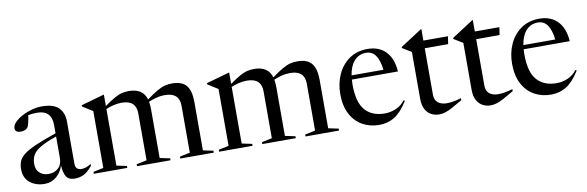

<svg xmlns="http://www.w3.org/2000/svg" viewBox="-45 -955 4061 1329"><g transform="rotate(-10 1985.0 -291.0)"><path d="M521.5 -57.5Q484.5 -13.5 456 -1.8Q427.5 10 397.5 10Q354 10 337.2 -18Q320.5 -46 318 -97Q304.5 -50.5 269.2 -20.2Q234 10 186.5 10Q124.5 10 83 -23Q41.5 -56 41.5 -119Q41.5 -150.5 51.8 -175Q62 -199.5 90.8 -221.5Q119.5 -243.5 174.8 -267.5Q230 -291.5 319.5 -322V-380Q319.5 -484.5 217.5 -484.5Q183 -484.5 155 -478.5Q152 -452.5 146.2 -427.8Q140.5 -403 132 -392Q125.5 -384 112.2 -379.5Q99 -375 85 -375Q67 -375 56.2 -382.2Q45.5 -389.5 45.5 -405Q45.5 -426 65.5 -446.8Q85.5 -467.5 117.2 -484.5Q149 -501.5 185.8 -511.8Q222.5 -522 256 -522Q340.5 -522 376 -485.5Q411.5 -449 411.5 -389.5V-93Q411.5 -68.5 423 -58Q434.5 -47.5 453 -47.5Q487.5 -47.5 521.5 -71ZM137 -139.5Q137 -96.5 162 -74.8Q187 -53 223 -53Q266 -53 292.8 -78.2Q319.5 -103.5 319.5 -150.5V-299.5Q242.5 -273 203.2 -248.8Q164 -224.5 150.5 -198.2Q137 -172 137 -139.5Z M999.5 -368V-28.5L1071 -13.5V0H835.5V-13.5L907.5 -28.5V-358Q907.5 -451 806.5 -451Q775.5 -451 746.5 -443.5Q717.5 -436 695.5 -426.5V-28.5L767 -13.5V0H532V-13.5L603.5 -28.5V-428L532 -473V-482L693.5 -527.5H695.5V-447.5Q738 -478 767 -494.2Q796 -510.5 819.5 -516.2Q843 -522 869 -522Q968 -522 991 -441.5Q1036.5 -474.5 1067 -492Q1097.5 -509.5 1121.8 -515.8Q1146 -522 1173 -522Q1242 -522 1272.8 -485.2Q1303.5 -448.5 1303.5 -368V-28.5L1375 -13.5V0H1139.5V-13.5L1211.5 -28.5V-358Q1211.5 -451 1110.5 -451Q1078 -451 1047.5 -442.8Q1017 -434.5 995 -424.5Q999.5 -400 999.5 -368Z M1880 -368V-28.5L1951.5 -13.5V0H1716V-13.5L1788 -28.5V-358Q1788 -451 1687 -451Q1656 -451 1627 -443.5Q1598 -436 1576 -426.5V-28.5L1647.5 -13.5V0H1412.5V-13.5L1484 -28.5V-428L1412.5 -473V-482L1574 -527.5H1576V-447.5Q1618.5 -478 1647.5 -494.2Q1676.5 -510.5 1700 -516.2Q1723.5 -522 1749.5 -522Q1848.5 -522 1871.5 -441.5Q1917 -474.5 1947.5 -492Q1978 -509.5 2002.2 -515.8Q2026.5 -522 2053.5 -522Q2122.5 -522 2153.2 -485.2Q2184 -448.5 2184 -368V-28.5L2255.5 -13.5V0H2020V-13.5L2092 -28.5V-358Q2092 -451 1991 -451Q1958.5 -451 1928 -442.8Q1897.5 -434.5 1875.5 -424.5Q1880 -400 1880 -368Z M2547 -522Q2626 -522 2673.8 -473.5Q2721.5 -425 2728 -332H2404Q2402.5 -315.5 2402.5 -297.5Q2402.5 -172 2451 -116.8Q2499.5 -61.5 2588.5 -61.5Q2630 -61.5 2668.5 -78.2Q2707 -95 2732 -129L2740 -123.5Q2693.5 -49 2645.8 -19.5Q2598 10 2537.5 10Q2472.5 10 2420.2 -19.2Q2368 -48.5 2337.8 -105.8Q2307.5 -163 2307.5 -247Q2307.5 -321.5 2335.8 -384Q2364 -446.5 2417.8 -484.2Q2471.5 -522 2547 -522ZM2532 -497.5Q2482 -497.5 2449.8 -462Q2417.5 -426.5 2407 -361H2631.5Q2622.5 -431 2598.2 -464.2Q2574 -497.5 2532 -497.5Z M2938.5 -131Q2938.5 -94 2961.8 -75.2Q2985 -56.5 3023 -56.5Q3045 -56.5 3069 -60.5Q3093 -64.5 3125 -74V-60Q3078.5 -32.5 3049.8 -17.2Q3021 -2 3000.5 4.2Q2980 10.5 2957.5 10.5Q2929 10.5 2903.8 -2.5Q2878.5 -15.5 2862.5 -44Q2846.5 -72.5 2846.5 -119V-448L2783 -487V-494L2934 -592H2938.5V-512H3111L3103 -458H2938.5Z M3300 -131Q3300 -94 3323.2 -75.2Q3346.5 -56.5 3384.5 -56.5Q3406.5 -56.5 3430.5 -60.5Q3454.5 -64.5 3486.5 -74V-60Q3440 -32.5 3411.2 -17.2Q3382.5 -2 3362 4.2Q3341.5 10.5 3319 10.5Q3290.5 10.5 3265.2 -2.5Q3240 -15.5 3224 -44Q3208 -72.5 3208 -119V-448L3144.5 -487V-494L3295.5 -592H3300V-512H3472.5L3464.5 -458H3300Z M3754.5 -522Q3833.5 -522 3881.2 -473.5Q3929 -425 3935.5 -332H3611.5Q3610 -315.5 3610 -297.5Q3610 -172 3658.5 -116.8Q3707 -61.5 3796 -61.5Q3837.5 -61.5 3876 -78.2Q3914.5 -95 3939.5 -129L3947.5 -123.5Q3901 -49 3853.2 -19.5Q3805.5 10 3745 10Q3680 10 3627.8 -19.2Q3575.5 -48.5 3545.2 -105.8Q3515 -163 3515 -247Q3515 -321.5 3543.2 -384Q3571.5 -446.5 3625.2 -484.2Q3679 -522 3754.5 -522ZM3739.5 -497.5Q3689.5 -497.5 3657.2 -462Q3625 -426.5 3614.5 -361H3839Q3830 -431 3805.8 -464.2Q3781.5 -497.5 3739.5 -497.5Z"/></g></svg>

Font: Newsreader 72pt
Style: Regular
Weight: 400
Designer: Hugues Gentile
Foundry: Production Type
Version: Version 1.003; ttfautohint (v1.8.3)